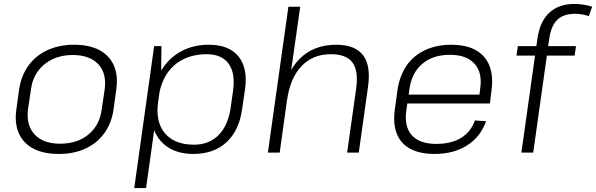

<svg xmlns="http://www.w3.org/2000/svg" viewBox="-20 -774 3024 974"><path d="M278 7Q201 7 149.5 -20Q98 -47 75.5 -98Q53 -149 63 -219L77 -321Q88 -391 124.5 -441.5Q161 -492 220.5 -519.5Q280 -547 356 -547Q433 -547 484 -520Q535 -493 557.5 -442Q580 -391 570 -321L556 -219Q546 -149 509 -98Q472 -47 413 -20Q354 7 278 7ZM285 -45Q372 -45 429 -92Q486 -139 496 -220L511 -320Q522 -402 478.5 -448.5Q435 -495 348 -495Q291 -495 246 -473.5Q201 -452 172.5 -413Q144 -374 137 -320L122 -220Q112 -139 155.5 -92Q199 -45 285 -45Z M961 7Q887 7 836 -24.5Q785 -56 762.5 -113Q740 -170 750 -247L758 -298Q769 -375 807 -430.5Q845 -486 904.5 -516.5Q964 -547 1039 -547Q1142 -547 1190 -487.5Q1238 -428 1223 -321L1208 -219Q1193 -111 1128.5 -52Q1064 7 961 7ZM762 -540H799L797 -362L721 180H661ZM964 -40Q1041 -40 1089 -89Q1137 -138 1150 -226L1162 -312Q1175 -402 1140 -450.5Q1105 -499 1029 -499Q963 -499 911.5 -474Q860 -449 828 -401.5Q796 -354 786 -288L782 -256Q768 -155 817 -97.5Q866 -40 964 -40Z M1787 -326Q1799 -415 1768 -457Q1737 -499 1658 -499Q1567 -499 1509.5 -438.5Q1452 -378 1436 -265L1397 -203L1406 -264Q1427 -401 1498.5 -474Q1570 -547 1685 -547Q1782 -547 1822.5 -493Q1863 -439 1846 -327L1800 0H1741ZM1443 -740H1503L1448 -354L1399 0H1339Z M2185 7Q2110 7 2061.5 -19Q2013 -45 1993 -95.5Q1973 -146 1983 -219L1997 -321Q2008 -392 2043.5 -442.5Q2079 -493 2137 -520Q2195 -547 2270 -547Q2383 -547 2436 -485.5Q2489 -424 2473 -312L2465 -249H2035L2041 -294H2423L2410 -276L2416 -325Q2428 -406 2387 -451Q2346 -496 2263 -496Q2176 -496 2122 -450Q2068 -404 2057 -321L2041 -213Q2030 -131 2069.5 -87.5Q2109 -44 2193 -44Q2269 -44 2319 -74.5Q2369 -105 2389 -163L2446 -159Q2417 -79 2349 -36Q2281 7 2185 7Z M2706 -576Q2718 -664 2766 -709Q2814 -754 2894 -754Q2915 -754 2939 -750.5Q2963 -747 2984 -740L2967 -692Q2950 -698 2932.5 -701Q2915 -704 2897 -704Q2838 -704 2806.5 -673Q2775 -642 2766 -576L2685 0H2625ZM2607 -540H2902L2895 -492H2600Z"/></svg>

Font: Pathway Extreme 28pt ExtraLight
Style: Italic
Weight: 250
Italic angle: -8°
Designer: Eduardo Rodriguez Tunni
Foundry: Eduardo Rodriguez Tunni
Version: Version 1.001;gftools[0.9.26]